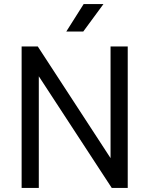

<svg xmlns="http://www.w3.org/2000/svg" viewBox="-20 -930 739 950"><path d="M87 0V-700H167L560 -97L527 -91V-700H612V0H533L141 -600L172 -606V0ZM308 -774 394 -910H492L392 -774Z"/></svg>

Font: SUSE
Style: Regular
Weight: 400
Designer: Rene Bieder
Foundry: SUSE
Version: Version 1.000